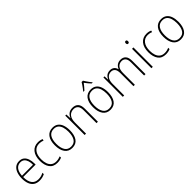

<svg xmlns="http://www.w3.org/2000/svg" viewBox="340 -2229 3704 3704"><g transform="rotate(-45 2192.0 -377.0)"><path d="M255 -539Q318 -539 357 -506.5Q396 -474 414.5 -419Q433 -364 433 -297V-265H93Q92 -149 137.5 -87Q183 -25 271 -25Q311 -25 343 -33Q375 -41 414 -61V-23Q381 -7 346.5 1.5Q312 10 270 10Q196 10 148 -24Q100 -58 77 -119Q54 -180 54 -262Q54 -341 76.5 -404Q99 -467 143.5 -503Q188 -539 255 -539ZM255 -505Q186 -505 143.5 -453Q101 -401 94 -299H395Q396 -358 381 -405Q366 -452 335 -478.5Q304 -505 255 -505Z M756 10Q647 10 594 -63.5Q541 -137 541 -260Q541 -391 602 -465Q663 -539 769 -539Q829 -539 877 -516L867 -483Q843 -494 818 -499Q793 -504 769 -504Q680 -504 630 -439.5Q580 -375 580 -261Q580 -192 598.5 -139Q617 -86 656.5 -55.5Q696 -25 758 -25Q789 -25 818.5 -31.5Q848 -38 874 -49V-14Q851 -3 821 3.5Q791 10 756 10Z M1369 -265Q1369 -139 1318 -64.5Q1267 10 1163 10Q1062 10 1009.5 -64.5Q957 -139 957 -266Q957 -395 1011 -467Q1065 -539 1166 -539Q1236 -539 1281 -504.5Q1326 -470 1347.5 -408.5Q1369 -347 1369 -265ZM997 -266Q997 -154 1037.5 -89.5Q1078 -25 1163 -25Q1250 -25 1290 -89Q1330 -153 1330 -265Q1330 -336 1313.5 -390Q1297 -444 1261 -474.5Q1225 -505 1166 -505Q1081 -505 1039 -442Q997 -379 997 -266Z M1708 -539Q1785 -539 1826 -495Q1867 -451 1867 -356V0H1829V-351Q1829 -431 1796.5 -468Q1764 -505 1705 -505Q1631 -505 1587 -454Q1543 -403 1543 -300V0H1505V-529H1535L1540 -426H1543Q1559 -470 1599 -504.5Q1639 -539 1708 -539Z M2410 -265Q2410 -139 2359 -64.5Q2308 10 2204 10Q2103 10 2050.5 -64.5Q1998 -139 1998 -266Q1998 -395 2052 -467Q2106 -539 2207 -539Q2277 -539 2322 -504.5Q2367 -470 2388.5 -408.5Q2410 -347 2410 -265ZM2038 -266Q2038 -154 2078.5 -89.5Q2119 -25 2204 -25Q2291 -25 2331 -89Q2371 -153 2371 -265Q2371 -336 2354.5 -390Q2338 -444 2302 -474.5Q2266 -505 2207 -505Q2122 -505 2080 -442Q2038 -379 2038 -266ZM2223 -764Q2236 -742 2255.5 -713.5Q2275 -685 2295 -657.5Q2315 -630 2330 -613V-606H2304Q2279 -631 2252.5 -663.5Q2226 -696 2205 -725Q2183 -697 2156.5 -664Q2130 -631 2105 -606H2079V-613Q2095 -632 2115.5 -659.5Q2136 -687 2155 -714.5Q2174 -742 2186 -764Z M3023 -539Q3088 -539 3127 -496.5Q3166 -454 3166 -363V0H3128V-360Q3128 -437 3097 -471Q3066 -505 3019 -505Q2953 -505 2914 -460Q2875 -415 2875 -324V0H2837V-356Q2837 -437 2806.5 -471Q2776 -505 2728 -505Q2661 -505 2622.5 -456Q2584 -407 2584 -319V0H2546V-529H2576L2581 -437H2584Q2594 -462 2612.5 -485.5Q2631 -509 2660 -524Q2689 -539 2732 -539Q2786 -539 2819.5 -511Q2853 -483 2864 -435H2867Q2886 -482 2924 -510.5Q2962 -539 3023 -539Z M3346 -725Q3364 -725 3370.5 -714.5Q3377 -704 3377 -688Q3377 -672 3370 -661.5Q3363 -651 3346 -651Q3330 -651 3323 -661.5Q3316 -672 3316 -688Q3316 -704 3323 -714.5Q3330 -725 3346 -725ZM3365 -529V0H3327V-529Z M3717 10Q3608 10 3555 -63.5Q3502 -137 3502 -260Q3502 -391 3563 -465Q3624 -539 3730 -539Q3790 -539 3838 -516L3828 -483Q3804 -494 3779 -499Q3754 -504 3730 -504Q3641 -504 3591 -439.5Q3541 -375 3541 -261Q3541 -192 3559.5 -139Q3578 -86 3617.5 -55.5Q3657 -25 3719 -25Q3750 -25 3779.5 -31.5Q3809 -38 3835 -49V-14Q3812 -3 3782 3.5Q3752 10 3717 10Z M4330 -265Q4330 -139 4279 -64.5Q4228 10 4124 10Q4023 10 3970.5 -64.5Q3918 -139 3918 -266Q3918 -395 3972 -467Q4026 -539 4127 -539Q4197 -539 4242 -504.5Q4287 -470 4308.5 -408.5Q4330 -347 4330 -265ZM3958 -266Q3958 -154 3998.5 -89.5Q4039 -25 4124 -25Q4211 -25 4251 -89Q4291 -153 4291 -265Q4291 -336 4274.5 -390Q4258 -444 4222 -474.5Q4186 -505 4127 -505Q4042 -505 4000 -442Q3958 -379 3958 -266Z"/></g></svg>

Font: Noto Sans Telugu SemiCondensed ExtraLight
Style: Regular
Weight: 200
Width: 4
Designer: Jelle Bosma - Monotype Design Team
Foundry: Monotype Imaging Inc.
Version: Version 2.005; ttfautohint (v1.8.4.7-5d5b)